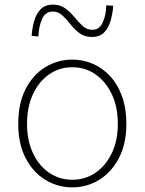

<svg xmlns="http://www.w3.org/2000/svg" viewBox="-20 -798 626 831"><path d="M293 13Q230 13 176.5 -19.5Q123 -52 91 -113.5Q59 -175 59 -262Q59 -351 91 -413Q123 -475 176.5 -507.5Q230 -540 293 -540Q340 -540 382.5 -521.5Q425 -503 457.5 -467.5Q490 -432 508.5 -380Q527 -328 527 -262Q527 -175 494.5 -113.5Q462 -52 409 -19.5Q356 13 293 13ZM293 -20Q349 -20 393.5 -50.5Q438 -81 464 -135.5Q490 -190 490 -262Q490 -335 464 -390Q438 -445 393.5 -476Q349 -507 293 -507Q237 -507 192.5 -476Q148 -445 122.5 -390Q97 -335 97 -262Q97 -190 122.5 -135.5Q148 -81 192.5 -50.5Q237 -20 293 -20ZM377 -638Q346 -638 324 -654.5Q302 -671 285 -693Q268 -715 250 -731.5Q232 -748 208 -748Q177 -748 162.5 -716.5Q148 -685 146 -640L117 -643Q119 -675 127.5 -706Q136 -737 155.5 -757.5Q175 -778 210 -778Q241 -778 263 -761.5Q285 -745 302.5 -723.5Q320 -702 338 -685.5Q356 -669 380 -669Q410 -669 424.5 -700.5Q439 -732 440 -775L470 -773Q468 -742 459.5 -711Q451 -680 432 -659Q413 -638 377 -638Z"/></svg>

Font: Noto Sans KR Thin Thin
Style: Regular
Weight: 250
Version: Version 2.004-H2;hotconv 1.0.118;makeotfexe 2.5.65603